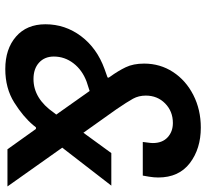

<svg xmlns="http://www.w3.org/2000/svg" viewBox="-46 -706 761 708"><g transform="rotate(90 334.0 -352.5)"><path d="M668 0H531L456 -105H450L442 -95Q411 -58 358.5 -25Q306 8 235 8Q161 8 115.5 -31.5Q70 -71 70 -140Q70 -213 114 -271.5Q158 -330 235 -358L266 -369L267 -373L263 -379Q242 -408 228.5 -436Q215 -464 215 -504Q215 -563 246 -610.5Q277 -658 331 -685.5Q385 -713 451 -713Q529 -713 582 -672.5Q635 -632 635 -556Q635 -540 632 -522L628 -499H504L506 -515Q508 -529 508 -536Q508 -571 487 -590.5Q466 -610 434 -610Q391 -610 362 -581.5Q333 -553 333 -510Q333 -484 344.5 -463Q356 -442 384 -401L470 -280L545 -383H665L525 -202ZM403 -180 316 -303 282 -292Q239 -276 214 -243.5Q189 -211 189 -171Q189 -137 211.5 -116.5Q234 -96 272 -96Q344 -96 396 -171Z"/></g></svg>

Font: Be Vietnam SemiBold
Style: Italic
Weight: 600
Italic angle: -9.556°
Designer: Gabriel Lam
Foundry: TypeRant
Version: Version 3.000